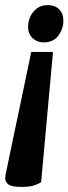

<svg xmlns="http://www.w3.org/2000/svg" viewBox="-44 -554 266 747"><path d="M40.1 173.2Q1.3 173.2 -11.1 163.7Q-23.5 154.2 -23.5 139.9Q-23.5 137.7 -23.3 134.1Q-23.1 130.5 -21.6 122.6Q-20 114.7 -16.5 98.6Q-12.9 80.4 -6.3 48.3Q0.4 16.1 11.5 -36.6Q22.6 -89.3 39 -167Q55.3 -244.7 77.6 -352H162.2L116 155Q111.4 158.4 93.1 165.8Q74.9 173.2 40.1 173.2ZM125.3 -389.1Q99.8 -389.1 82.5 -405.8Q65.3 -422.5 65.3 -448.8Q65.3 -483.4 86.3 -508.8Q107.2 -534.2 142.9 -534.2Q169.2 -534.2 185.9 -518.1Q202.6 -502.1 202.6 -473.1Q202.6 -442.7 183.5 -415.9Q164.3 -389.1 125.3 -389.1Z"/></svg>

Font: Faustina Light
Style: Italic
Weight: 300
Italic angle: -8°
Designer: Alfonso Garcia
Foundry: http://www.omnibus-type.com
Version: Version 1.200